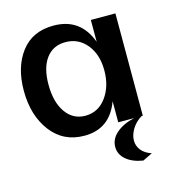

<svg xmlns="http://www.w3.org/2000/svg" viewBox="-108 -611 822 906"><g transform="rotate(-15 303.0 -157.5)"><path d="M244 20Q141 20 81 -59Q21 -138 21 -259Q21 -374 76.5 -447Q132 -520 235 -520Q367 -520 413 -393V-500H533V0H527Q497 18 479.5 46.5Q462 75 462 103Q462 129 478.5 150Q495 171 528 182L481 205Q430 197 399.5 171.5Q369 146 369 109Q369 71 401 42.5Q433 14 490 0H413V-103Q368 20 244 20ZM272 -70Q335 -70 374 -123Q413 -176 413 -254Q413 -332 373 -381Q333 -430 269 -430Q209 -430 175 -384.5Q141 -339 141 -257Q141 -171 176.5 -120.5Q212 -70 272 -70Z"/></g></svg>

Font: Moderustic Med
Style: Regular
Weight: 500
Designer: Tural Alisoy
Foundry: TAFT Foundry
Version: Version 2.110